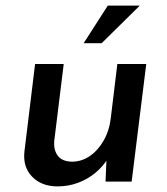

<svg xmlns="http://www.w3.org/2000/svg" viewBox="-20 -647 594 684"><path d="M185 17Q128 17 94.5 -17.5Q61 -52 67 -107L105 -419H207L173 -143Q171 -112 186 -92Q201 -72 236 -71Q271 -71 300.5 -91.5Q330 -112 350 -147.5Q370 -183 375 -229L398 -419H501L449 0H356L360 -96L364 -82Q347 -54 320 -31.5Q293 -9 258.5 4Q224 17 185 17ZM478 -627 342 -493H278L364 -627Z"/></svg>

Font: Josefin Sans Medium
Style: Italic
Weight: 500
Italic angle: -7°
Designer: Santiago Orozco
Foundry: Typemade
Version: Version 2.000